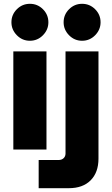

<svg xmlns="http://www.w3.org/2000/svg" viewBox="-20 -785 587 1008"><path d="M50 0V-515H224V0ZM137 -571Q97 -571 68.5 -600Q40 -629 40 -668Q40 -708 68.5 -736.5Q97 -765 137 -765Q177 -765 205.5 -736.5Q234 -708 234 -668Q234 -629 205.5 -600Q177 -571 137 -571ZM183 203V55H288Q304 55 314 45.5Q324 36 324 21V-515H497V48Q497 120 456 161.5Q415 203 341 203ZM411 -571Q371 -571 342.5 -600Q314 -629 314 -668Q314 -708 342.5 -736.5Q371 -765 411 -765Q451 -765 479.5 -736.5Q508 -708 508 -668Q508 -629 479.5 -600Q451 -571 411 -571Z"/></svg>

Font: MuseoModerno Thin ExtraBold
Style: Regular
Weight: 800
Version: Version 1.002